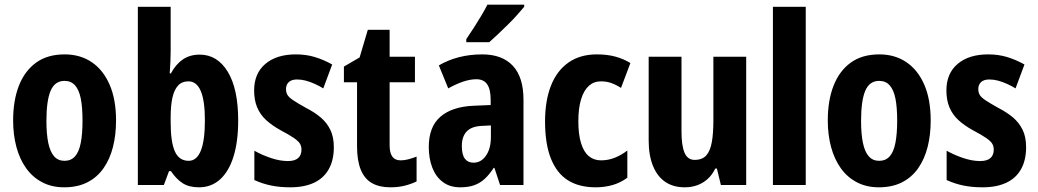

<svg xmlns="http://www.w3.org/2000/svg" viewBox="-20 -789 4426 819"><path d="M475 -275Q475 -214 462 -162.5Q449 -111 422 -72Q395 -33 353 -11.5Q311 10 254 10Q201 10 160 -11.5Q119 -33 91.5 -71.5Q64 -110 50 -162Q36 -214 36 -275Q36 -360 60.5 -423Q85 -486 133.5 -521.5Q182 -557 256 -557Q322 -557 371 -524Q420 -491 447.5 -428Q475 -365 475 -275ZM178 -273Q178 -217 186 -179Q194 -141 211 -122Q228 -103 255 -103Q283 -103 300 -122Q317 -141 324.5 -179.5Q332 -218 332 -274Q332 -332 324.5 -369Q317 -406 300 -425Q283 -444 255 -444Q214 -444 196 -402Q178 -360 178 -273Z M708 -574Q708 -553 707 -528Q706 -503 704 -476H709Q730 -515 760 -535.5Q790 -556 832 -556Q907 -556 951.5 -483Q996 -410 996 -275Q996 -185 976 -121Q956 -57 918.5 -23.5Q881 10 829 10Q787 10 760 -7Q733 -24 709 -59H701L679 0H568V-760H708ZM784 -442Q756 -442 739.5 -424Q723 -406 715.5 -372.5Q708 -339 708 -290V-266Q708 -183 726 -143Q744 -103 785 -103Q819 -103 836.5 -146Q854 -189 854 -276Q854 -359 836.5 -400.5Q819 -442 784 -442Z M1404 -161Q1404 -106 1382.5 -67.5Q1361 -29 1319.5 -9.5Q1278 10 1218 10Q1174 10 1137 2.5Q1100 -5 1065 -21V-146Q1097 -128 1135.5 -115Q1174 -102 1208 -102Q1237 -102 1251.5 -114.5Q1266 -127 1266 -151Q1266 -165 1259.5 -176Q1253 -187 1233.5 -200.5Q1214 -214 1176 -234Q1140 -254 1115 -277Q1090 -300 1077 -331Q1064 -362 1064 -403Q1064 -476 1112 -516.5Q1160 -557 1242 -557Q1285 -557 1322 -546Q1359 -535 1397 -514L1359 -412Q1341 -423 1322 -431.5Q1303 -440 1284.5 -445Q1266 -450 1247 -450Q1224 -450 1212 -439Q1200 -428 1200 -409Q1200 -395 1206 -384.5Q1212 -374 1230.5 -361.5Q1249 -349 1285 -329Q1322 -310 1348 -288Q1374 -266 1389 -235.5Q1404 -205 1404 -161Z M1689 -105Q1705 -105 1722 -109.5Q1739 -114 1757 -121V-15Q1734 -4 1706.5 3Q1679 10 1645 10Q1598 10 1566.5 -8Q1535 -26 1519 -65Q1503 -104 1503 -165V-438H1447V-505L1514 -544L1549 -662H1642V-547H1750V-438H1642V-169Q1642 -137 1653.5 -121Q1665 -105 1689 -105Z M2037 -557Q2122 -557 2167.5 -508.5Q2213 -460 2213 -363V0H2113L2089 -73H2086Q2068 -45 2048 -26.5Q2028 -8 2003 1Q1978 10 1943 10Q1899 10 1869 -12.5Q1839 -35 1824 -74Q1809 -113 1809 -162Q1809 -248 1858.5 -291Q1908 -334 2001 -338L2073 -341V-363Q2073 -408 2058 -429.5Q2043 -451 2012 -451Q1986 -451 1956 -441Q1926 -431 1892 -412L1852 -510Q1891 -533 1937.5 -545Q1984 -557 2037 -557ZM2035 -252Q1991 -250 1970.5 -228Q1950 -206 1950 -166Q1950 -129 1963 -112Q1976 -95 2000 -95Q2032 -95 2053 -125Q2074 -155 2074 -205V-254ZM2216 -760Q2204 -746 2186.5 -726Q2169 -706 2147.5 -685Q2126 -664 2105 -644Q2084 -624 2067 -609H1969V-622Q1986 -647 2002 -672Q2018 -697 2033 -722Q2048 -747 2059 -769H2216Z M2521 10Q2450 10 2402.5 -20Q2355 -50 2330 -112.5Q2305 -175 2305 -271Q2305 -359 2330 -423Q2355 -487 2404.5 -522Q2454 -557 2526 -557Q2570 -557 2605 -547.5Q2640 -538 2669 -520L2629 -414Q2607 -428 2587 -435Q2567 -442 2543 -442Q2513 -442 2491.5 -422.5Q2470 -403 2458.5 -365Q2447 -327 2447 -271Q2447 -216 2458.5 -178.5Q2470 -141 2491.5 -123Q2513 -105 2544 -105Q2574 -105 2602 -116Q2630 -127 2656 -147V-31Q2628 -10 2594 0Q2560 10 2521 10Z M3163 -547V0H3055L3038 -70H3031Q3018 -43 2998.5 -25.5Q2979 -8 2954.5 1Q2930 10 2901 10Q2852 10 2818 -13Q2784 -36 2765.5 -81Q2747 -126 2747 -190V-547H2887V-228Q2887 -168 2900 -137.5Q2913 -107 2943 -107Q2976 -107 2993 -126.5Q3010 -146 3016.5 -183.5Q3023 -221 3023 -275V-547Z M3417 0H3277V-760H3417Z M3950 -275Q3950 -214 3937 -162.5Q3924 -111 3897 -72Q3870 -33 3828 -11.5Q3786 10 3729 10Q3676 10 3635 -11.5Q3594 -33 3566.5 -71.5Q3539 -110 3525 -162Q3511 -214 3511 -275Q3511 -360 3535.5 -423Q3560 -486 3608.5 -521.5Q3657 -557 3731 -557Q3797 -557 3846 -524Q3895 -491 3922.5 -428Q3950 -365 3950 -275ZM3653 -273Q3653 -217 3661 -179Q3669 -141 3686 -122Q3703 -103 3730 -103Q3758 -103 3775 -122Q3792 -141 3799.5 -179.5Q3807 -218 3807 -274Q3807 -332 3799.5 -369Q3792 -406 3775 -425Q3758 -444 3730 -444Q3689 -444 3671 -402Q3653 -360 3653 -273Z M4357 -161Q4357 -106 4335.5 -67.5Q4314 -29 4272.5 -9.5Q4231 10 4171 10Q4127 10 4090 2.5Q4053 -5 4018 -21V-146Q4050 -128 4088.5 -115Q4127 -102 4161 -102Q4190 -102 4204.5 -114.5Q4219 -127 4219 -151Q4219 -165 4212.5 -176Q4206 -187 4186.5 -200.5Q4167 -214 4129 -234Q4093 -254 4068 -277Q4043 -300 4030 -331Q4017 -362 4017 -403Q4017 -476 4065 -516.5Q4113 -557 4195 -557Q4238 -557 4275 -546Q4312 -535 4350 -514L4312 -412Q4294 -423 4275 -431.5Q4256 -440 4237.5 -445Q4219 -450 4200 -450Q4177 -450 4165 -439Q4153 -428 4153 -409Q4153 -395 4159 -384.5Q4165 -374 4183.5 -361.5Q4202 -349 4238 -329Q4275 -310 4301 -288Q4327 -266 4342 -235.5Q4357 -205 4357 -161Z"/></svg>

Font: Noto Sans Display Condensed
Style: Bold
Weight: 700
Width: 3
Designer: Monotype Design Team
Foundry: Monotype Imaging Inc.
Version: Version 2.003